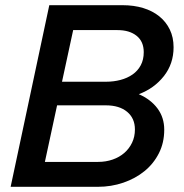

<svg xmlns="http://www.w3.org/2000/svg" viewBox="-20 -720 710 740"><path d="M170 -700H452Q496 -700 532 -689Q568 -678 594 -657Q620 -636 634.5 -606Q649 -576 649 -538Q649 -474 611.5 -426.5Q574 -379 515 -357Q561 -337 587 -302Q613 -267 613 -220Q613 -170 592.5 -129.5Q572 -89 537 -60.5Q502 -32 455.5 -16Q409 0 357 0H21Q59 -176 95.5 -350Q132 -524 170 -700ZM433 -604H262Q251 -554 240.5 -504.5Q230 -455 219 -405H389Q418 -405 444.5 -412Q471 -419 491 -433Q511 -447 522.5 -468.5Q534 -490 534 -519Q534 -560 506.5 -582Q479 -604 433 -604ZM358 -96Q388 -96 414 -105Q440 -114 459 -130.5Q478 -147 489 -170Q500 -193 500 -221Q500 -264 470 -289Q440 -314 388 -314H200Q188 -260 176.5 -205Q165 -150 153 -96Z"/></svg>

Font: Rosa Sans Medium
Style: Italic
Weight: 500
Italic angle: -12°
Designer: Pentagram / MCKL
Foundry: Pentagram / MCKL
Version: Version 1.005;September 16, 2019;FontCreator 11.5.0.2425 64-